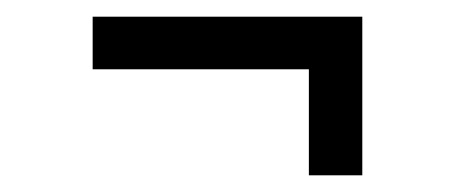

<svg xmlns="http://www.w3.org/2000/svg" viewBox="-20 -367 540 230"><path d="M350 -157V-284H91V-347H414V-157Z"/></svg>

Font: Inconsolata Nerd Font Mono
Style: Regular
Weight: 400
Monospace: yes
Designer: Raph Levien, Cyreal, Brenton Simpson
Foundry: Raph Levien, Cyreal, Google
Version: Version 3.000; ttfautohint (v1.8.3);Nerd Fonts 3.0.2